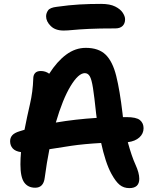

<svg xmlns="http://www.w3.org/2000/svg" viewBox="-20 -957 793 987"><path d="M645 10Q616 10 595.5 -6.5Q575 -23 553 -63Q537 -92 523.5 -133.5Q510 -175 500 -222Q411 -217 346.5 -207.5Q282 -198 234 -190Q220 -120 210 -44Q204 8 161 8Q124 8 104.5 -19Q85 -46 85 -112Q85 -143 88 -175Q59 -179 45.5 -194Q32 -209 32 -231Q32 -249 43 -261.5Q54 -274 80 -282Q92 -286 106 -290Q119 -357 134 -421.5Q149 -486 151 -553Q151 -571 160.5 -581.5Q170 -592 190 -592Q214 -592 233 -578Q273 -641 320 -676Q367 -711 421 -711Q487 -711 523 -676Q559 -641 577.5 -566.5Q596 -492 610 -373Q611 -364 612 -355Q621 -355 630 -355Q681 -355 699.5 -339.5Q718 -324 718 -298Q718 -270 696.5 -250.5Q675 -231 637 -226Q657 -153 676.5 -110.5Q696 -68 696 -38Q696 10 645 10ZM416 -581Q383 -581 342.5 -514Q302 -447 267 -327Q366 -344 477 -351Q476 -362 474 -374Q465 -460 458 -504.5Q451 -549 441.5 -565Q432 -581 416 -581ZM307 -800Q264 -800 240.5 -823.5Q217 -847 217 -873Q217 -889 227 -903.5Q237 -918 272 -922Q336 -931 388 -934Q440 -937 500 -937Q545 -937 572 -923.5Q599 -910 611 -891.5Q623 -873 623 -858Q623 -836 610 -823.5Q597 -811 573 -811Q489 -811 437.5 -808.5Q386 -806 356 -803Q326 -800 307 -800Z"/></svg>

Font: Shantell Sans Normal
Style: Regular
Weight: 600
Designer: Stephen Nixon, Anya Danilova, Shantell Martin
Foundry: Arrow Type
Version: Version 1.009;[a7da0bfa3]